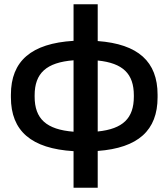

<svg xmlns="http://www.w3.org/2000/svg" viewBox="-20 -699 788 898"><path d="M31 -256V-244C31 -86 127 -4 324 8V179H437V7C626 -7 717 -89 717 -244V-256C717 -411 626 -493 437 -507V-679H324V-508C127 -496 31 -414 31 -256ZM142 -247V-253C142 -357 197 -407 324 -417V-83C197 -93 142 -143 142 -247ZM437 -84V-416C555 -404 606 -354 606 -253V-247C606 -146 555 -96 437 -84Z"/></svg>

Font: LT Wave Medium
Style: Regular
Weight: 500
Designer: Daniel Lyons
Version: Version 2.5 (Glyphs App)